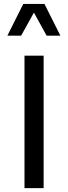

<svg xmlns="http://www.w3.org/2000/svg" viewBox="-20 -975 352 995"><path d="M206.1 0H106.9V-686.5H206.1ZM293 -790H221.7L155.8 -909.7L89.4 -790H18.1L100.6 -954.6H210.4Z"/></svg>

Font: Estedad-FD Medium
Style: Regular
Weight: 500
Designer: Amin Abedi
Version: Version 7.3